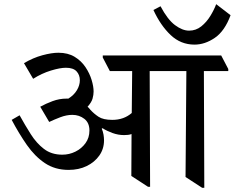

<svg xmlns="http://www.w3.org/2000/svg" viewBox="-20 -886 1126 921"><path d="M309 -71Q244 -71 195.5 -103.5Q147 -136 109 -190.5Q71 -245 36 -311L74 -333Q100 -286 127.5 -242.5Q155 -199 191 -171.5Q227 -144 279 -144Q312 -144 341.5 -158.5Q371 -173 390 -199Q409 -225 409 -260Q409 -297 384.5 -316Q360 -335 327 -335Q299 -335 269 -323.5Q239 -312 216 -301L173 -374Q200 -389 232.5 -401Q265 -413 299 -413H308Q335 -430 349 -453.5Q363 -477 363 -501Q363 -527 347 -544Q331 -561 296 -561Q268 -561 224 -547.5Q180 -534 139 -508L95 -583Q139 -609 183.5 -621Q228 -633 260 -633Q306 -633 338 -613.5Q370 -594 390 -564Q410 -534 419.5 -502.5Q429 -471 429 -447Q429 -431 424 -413Q419 -395 400 -374Q406 -369 413 -360Q430 -341 452.5 -326Q475 -311 519 -311Q574 -311 612 -344L614 -545H507L473 -610V-620H1041L1075 -555V-545H958L960 15H950L870 -37L874 -545H698L700 10H690L610 -42L611 -243Q603 -240 594 -239Q585 -238 575 -238Q547 -238 519.5 -248Q492 -258 472 -271L468 -269Q474 -255 476.5 -240.5Q479 -226 479 -213Q479 -172 456.5 -140Q434 -108 396 -89.5Q358 -71 309 -71ZM716 -838 750 -856Q784 -792 819.5 -765.5Q855 -739 887 -739Q920 -739 945.5 -759.5Q971 -780 989 -809.5Q1007 -839 1017 -866L1086 -813Q1058 -737 1010.5 -704.5Q963 -672 913 -672Q847 -672 798.5 -718Q750 -764 716 -838Z"/></svg>

Font: Tiro Devanagari Marathi
Style: Regular
Weight: 400
Designer: Devanagari: John Hudson & Fiona Ross. Latin: John Hudson.
Foundry: Tiro Typeworks Ltd.
Version: Version 1.52